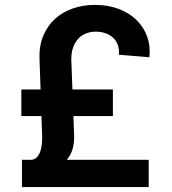

<svg xmlns="http://www.w3.org/2000/svg" viewBox="-20 -757 698 777"><path d="M68.9 0V-110.4H109Q122.2 -112.2 130.5 -122Q138.8 -131.7 143.5 -145.6Q148.1 -159.4 149.5 -175.8Q150.9 -192.1 150.6 -206.7L147.7 -287.3H66.4V-394.9H144.2L139.9 -516.7Q137.8 -570.7 155 -611.9Q172.2 -653.1 202.9 -680.9Q233.7 -708.8 275.4 -723Q317.1 -737.2 364 -737.2Q418 -737.2 460.9 -720.7Q503.9 -704.2 533 -675.4Q562.1 -646.7 575.8 -608Q589.5 -569.2 584.5 -525.2L461.3 -535.5Q463.1 -559.7 455.8 -577.4Q448.5 -595.2 435.2 -606.5Q421.9 -617.9 404.1 -623.4Q386.4 -628.9 367.2 -628.9Q347.7 -628.9 329.5 -622.2Q311.4 -615.4 297.9 -601.6Q284.4 -587.7 276.5 -566.6Q268.5 -545.5 268.5 -516.7L273.1 -394.9H436.8V-287.3H277L279.8 -212.4Q281.2 -181.1 274.3 -155.9Q267.4 -130.7 250.4 -110.4H581.7V0Z"/></svg>

Font: Interop SemBd
Style: Regular
Weight: 600
Designer: Rasmus Andersson, Google, Jang Haemin
Foundry: jhaemin
Version: Version 1.008